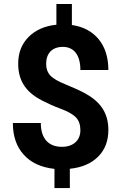

<svg xmlns="http://www.w3.org/2000/svg" viewBox="-20 -844 614 969"><path d="M385.7 -187C385.7 -135.7 350.1 -103 293 -103C224.1 -103 186 -145.5 186 -223.1H44.9C44.9 -156.2 63.5 -103 100.1 -63C136.7 -22.5 188 1 254.9 8.3V105H332.5V7.8C393.1 1.5 440.4 -18.6 475.1 -53.2C509.8 -87.9 526.9 -132.8 526.9 -188C526.9 -275.9 484.9 -331.1 410.2 -372.6C385.3 -386.2 353 -400.9 314.5 -416.5C275.4 -432.1 248.5 -447.3 234.4 -462.4C220.2 -477.5 212.9 -497.1 212.9 -522C212.9 -575.2 243.7 -607.4 296.9 -607.4C351.1 -607.4 385.7 -568.8 385.7 -490.7H526.9C526.9 -554.2 510.7 -606 478 -646C445.3 -685.5 400.4 -709.5 342.8 -717.8V-823.7H264.6V-719.2C206.5 -713.4 159.7 -692.9 124.5 -657.7C89.4 -622.6 71.8 -577.6 71.8 -522.5C71.8 -427.2 119.6 -373.5 196.3 -334.5C222.2 -321.3 252.4 -307.6 288.1 -294.4C323.7 -281.2 348.6 -266.6 363.8 -251C378.4 -234.9 385.7 -213.9 385.7 -187Z"/></svg>

Font: Roboto
Style: Bold
Weight: 700
Designer: Google
Version: Version 2.137; 2017